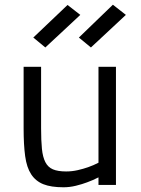

<svg xmlns="http://www.w3.org/2000/svg" viewBox="-20 -783 599 813"><path d="M471 -500V0H397V-32Q374 -20 349 -11Q328 -3 301.5 3.5Q275 10 249 10Q196 10 163.5 -3Q131 -16 112 -45Q93 -74 86.5 -122Q80 -170 80 -239V-500H154V-240Q154 -188 157.5 -153Q161 -118 172 -96.5Q183 -75 204 -66Q225 -57 260 -57Q285 -57 309 -62.5Q333 -68 353 -75Q376 -83 397 -94V-500ZM458 -763 513 -720 365 -582 314 -624ZM266 -762 320 -720 172 -582 121 -624Z"/></svg>

Font: TitilliumText22L 400 wt
Style: 400 wt
Weight: 400
Designer: Campivisivi
Foundry: Campivisivi
Version: 1.000